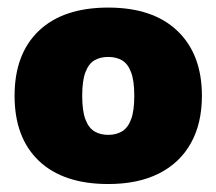

<svg xmlns="http://www.w3.org/2000/svg" viewBox="-20 -770 557 494"><path d="M258.5 -296.5Q143 -296.5 80.2 -356Q17.5 -415.5 17.5 -523.5Q17.5 -631.5 80.2 -691Q143 -750.5 258.5 -750.5Q374 -750.5 436.8 -690.2Q499.5 -630 499.5 -523.5Q499.5 -452.5 471.2 -401.8Q443 -351 389.2 -323.8Q335.5 -296.5 258.5 -296.5ZM258.5 -423Q279 -423 294 -432Q309 -441 317.2 -462.8Q325.5 -484.5 325.5 -523.5Q325.5 -562.5 317.2 -584.2Q309 -606 294 -614.8Q279 -623.5 258.5 -623.5Q238 -623.5 223 -614.8Q208 -606 199.8 -584.2Q191.5 -562.5 191.5 -523.5Q191.5 -484.5 199.8 -462.8Q208 -441 223 -432Q238 -423 258.5 -423Z"/></svg>

Font: Encode Sans SC ExtraBold
Style: Regular
Weight: 800
Version: Version 3.002